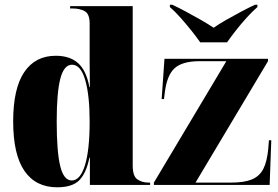

<svg xmlns="http://www.w3.org/2000/svg" viewBox="-20 -786 1183 816"><path d="M223 10Q132 10 84 -59.5Q36 -129 36 -270Q36 -410 83 -479.5Q130 -549 217 -549Q277 -549 312 -517.5Q347 -486 360 -416H362Q361 -470 361 -517Q361 -564 361 -595V-686Q361 -727 340 -738.5Q319 -750 289 -750H278V-760H544V-83Q544 -37 564 -23.5Q584 -10 611 -10H618V0H362V-116H360Q347 -51 317.5 -20.5Q288 10 223 10ZM285 -19Q321 -19 341 -83.5Q361 -148 361 -269Q361 -382 342 -446.5Q323 -511 286 -511Q252 -511 236.5 -452Q221 -393 221 -270Q221 -141 236 -80Q251 -19 285 -19ZM634 0V-10L942 -526H829Q755 -526 722 -496Q689 -466 680 -390L677 -365H667L679 -536H1119V-526L811 -10H963Q1018 -10 1050.5 -23.5Q1083 -37 1099 -68Q1115 -99 1120 -153L1123 -190H1133L1126 0ZM831 -606Q815 -629 793 -656.5Q771 -684 747.5 -710.5Q724 -737 702 -756V-766H712Q738 -754 770.5 -736.5Q803 -719 834.5 -701Q866 -683 888 -668Q909 -683 940.5 -701Q972 -719 1005 -736.5Q1038 -754 1064 -766H1074V-756Q1052 -737 1028 -710.5Q1004 -684 982.5 -656.5Q961 -629 945 -606Z"/></svg>

Font: Noto Serif Display SemiCondensed Black
Style: Regular
Weight: 900
Width: 4
Designer: Monotype Design Team
Foundry: Monotype Imaging Inc.
Version: Version 2.009